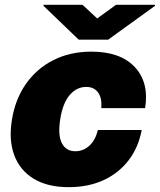

<svg xmlns="http://www.w3.org/2000/svg" viewBox="-20 -767 664 797"><path d="M265.6 9.9Q176.8 9.9 119.3 -25.4Q61.8 -60.7 38.7 -124.1Q15.6 -187.5 29.8 -271.3Q43.3 -355.1 87.5 -418.5Q131.7 -481.9 201.2 -517.2Q270.6 -552.6 359.4 -552.6Q479.8 -552.6 539.6 -488.6Q599.4 -424.7 582.4 -318.2H400.6Q403.8 -360.8 386.9 -383.5Q370 -406.2 338.1 -406.2Q298.7 -406.2 269.7 -373Q240.8 -339.8 230.1 -272.7Q219.5 -205.6 236.9 -172.4Q254.3 -139.2 292.6 -139.2Q325.6 -139.2 350.7 -161.9Q375.7 -184.7 386.4 -227.3H568.2Q554.7 -154.8 513.8 -101.6Q473 -48.3 409.8 -19.2Q346.6 9.9 265.6 9.9ZM322.4 -747.2 383.5 -690.3 461.6 -747.2H623.6V-742.9L429 -602.3H306.8L160.5 -742.9V-747.2Z"/></svg>

Font: Inter UI Black
Style: Italic
Weight: 900
Italic angle: -9.39999°
Designer: Rasmus Andersson
Foundry: rsms
Version: 3.2;8d6f07862